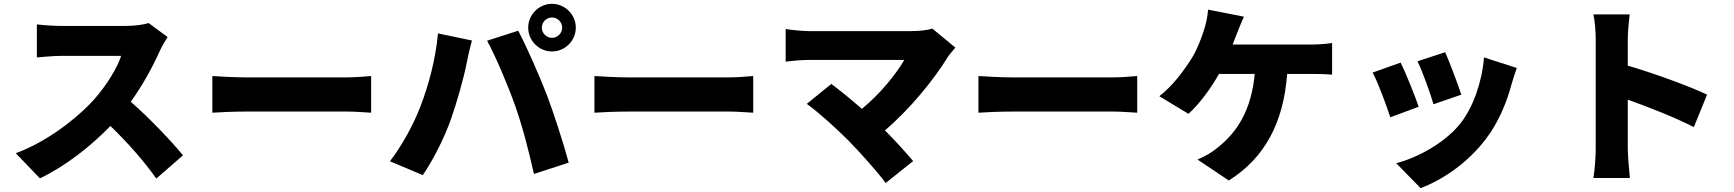

<svg xmlns="http://www.w3.org/2000/svg" viewBox="-20 -876 9030 1000"><path d="M754 -756C731 -748 684 -741 634 -741H300C271 -741 207 -744 172 -749V-577C200 -579 255 -585 300 -585H611C590 -521 536 -433 471 -359C382 -260 224 -137 62 -78L188 53C319 -10 450 -111 555 -220C645 -133 730 -37 794 54L933 -67C878 -135 758 -262 661 -346C726 -436 779 -536 812 -610C823 -635 844 -670 853 -683Z M1086 -289C1127 -292 1202 -295 1259 -295H1790C1831 -295 1887 -290 1913 -289V-480C1884 -478 1835 -473 1790 -473H1259C1210 -473 1126 -477 1086 -480Z M2802 -732C2802 -761 2826 -785 2855 -785C2884 -785 2908 -761 2908 -732C2908 -703 2884 -679 2855 -679C2826 -679 2802 -703 2802 -732ZM2731 -732C2731 -664 2787 -608 2855 -608C2923 -608 2979 -664 2979 -732C2979 -800 2923 -856 2855 -856C2787 -856 2731 -800 2731 -732ZM2168 -317C2133 -226 2073 -117 2011 -36L2182 36C2232 -36 2294 -156 2329 -256C2360 -344 2397 -475 2411 -550C2415 -573 2429 -633 2438 -665L2261 -702C2249 -568 2213 -433 2168 -317ZM2662 -328C2701 -219 2732 -98 2761 30L2942 -29C2914 -133 2861 -296 2828 -382C2793 -473 2722 -636 2679 -716L2517 -664C2559 -587 2625 -434 2662 -328Z M3076 -289C3117 -292 3192 -295 3249 -295H3780C3821 -295 3877 -290 3903 -289V-480C3874 -478 3825 -473 3780 -473H3249C3200 -473 3116 -477 3076 -480Z M4836 -727C4811 -719 4771 -714 4726 -714H4195C4161 -714 4098 -720 4072 -725V-555C4094 -558 4154 -564 4195 -564H4690C4645 -487 4564 -387 4469 -309C4410 -361 4352 -407 4310 -439L4182 -335C4245 -290 4339 -204 4397 -146C4463 -79 4549 18 4593 77L4736 -37C4697 -83 4643 -143 4589 -197C4717 -305 4846 -463 4917 -580C4926 -594 4940 -609 4956 -628Z M5076 -289C5117 -292 5192 -295 5249 -295H5780C5821 -295 5877 -290 5903 -289V-480C5874 -478 5825 -473 5780 -473H5249C5200 -473 5116 -477 5076 -480Z M6400 -644C6408 -665 6416 -684 6422 -701C6431 -723 6446 -762 6459 -789L6272 -826C6270 -790 6260 -746 6248 -711C6235 -673 6216 -620 6189 -576C6149 -512 6089 -429 6018 -375L6170 -283C6230 -338 6288 -418 6329 -491H6515C6498 -307 6427 -189 6319 -105C6295 -84 6257 -62 6217 -45L6380 64C6566 -52 6665 -236 6684 -491H6808C6831 -491 6877 -491 6918 -487V-652C6883 -646 6834 -644 6808 -644Z M7507 -604 7363 -557C7390 -501 7432 -383 7446 -333L7591 -383C7576 -430 7527 -560 7507 -604ZM7709 -577C7700 -453 7653 -317 7587 -234C7504 -129 7358 -53 7252 -26L7379 104C7499 58 7625 -29 7718 -151C7784 -237 7826 -339 7852 -435C7859 -459 7866 -483 7880 -522ZM7275 -550 7129 -498C7156 -450 7204 -319 7221 -265L7369 -320C7349 -378 7303 -494 7275 -550Z M8871 -383C8787 -424 8593 -495 8458 -534V-671C8458 -719 8464 -763 8468 -801H8279C8287 -763 8291 -711 8291 -671V-100C8291 -59 8286 8 8279 51H8469C8464 6 8458 -73 8458 -100V-357C8564 -319 8701 -266 8802 -214Z"/></svg>

Font: Noto Sans CJK JP Black
Style: Regular
Weight: 900
Designer: Ryoko NISHIZUKA (kana & ideographs); Paul D. Hunt (Latin, Greek & Cyrillic); Wenlong ZHANG (bopomofo); Sandoll Communica
Foundry: Adobe Systems Incorporated
Version: Version 1.004;PS 1.004;hotconv 1.0.82;makeotf.lib2.5.63406